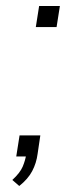

<svg xmlns="http://www.w3.org/2000/svg" viewBox="-20 -520 251 638"><path d="M44 98 21 78Q47 54 55.5 33.5Q64 13 67 -6L76 0H34L45 -70H114L105 -9Q101 22 87 48.5Q73 75 44 98ZM99 -430 110 -500H179L168 -430Z"/></svg>

Font: Mulish ExtraLight ExtraLight
Style: Italic
Weight: 250
Italic angle: -9°
Version: Version 3.603